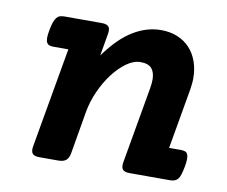

<svg xmlns="http://www.w3.org/2000/svg" viewBox="-59 -534 717 606"><g transform="rotate(10 300.0 -231.0)"><path d="M133.3 -351.1H85.9Q77.6 -351.1 72.3 -353Q66.9 -355 64 -360.4Q61 -365.7 61 -375.5Q61 -385.3 64 -400.9Q66.9 -416.5 70.3 -426.3Q73.7 -436 78.4 -441.7Q83 -447.3 89.1 -449.2Q95.2 -451.2 103.5 -451.2H222.7Q239.3 -451.2 245.1 -444.1Q251 -437 248 -420.4L235.8 -349.6Q278.8 -409.2 322.3 -435.5Q365.7 -461.9 411.6 -461.9Q440.9 -461.9 464.4 -452.1Q487.8 -442.4 503.9 -425Q520 -407.7 528.8 -383.3Q537.6 -358.9 537.6 -329.6Q537.6 -320.8 536.6 -311.5Q535.6 -302.2 534.2 -293L500.5 -100.1H538.1Q546.4 -100.1 551.8 -98.1Q557.1 -96.2 559.8 -90.6Q562.5 -85 562.5 -75.2Q562.5 -65.4 559.6 -49.8Q556.6 -34.2 553.5 -24.4Q550.3 -14.6 545.7 -9.3Q541 -3.9 534.9 -2Q528.8 0 520.5 0H391.6Q375 0 369.1 -7.1Q363.3 -14.2 366.2 -30.8L408.7 -273.9Q411.6 -290 411.6 -303.2Q411.6 -326.2 400.9 -338.6Q390.1 -351.1 365.2 -351.1Q343.3 -351.1 320.6 -335Q297.9 -318.8 277.8 -292.5Q257.8 -266.1 242.9 -232.7Q228 -199.2 222.2 -165L199.2 -30.8Q196.3 -14.2 188 -7.1Q179.7 0 163.1 0H102.5Q85.9 0 80.1 -7.1Q74.2 -14.2 77.1 -30.8Z"/></g></svg>

Font: Courier Prime
Style: Bold Italic
Weight: 700
Monospace: yes
Designer: Alan Dague-Greene
Foundry: Quote-Unquote Apps
Version: Version 1.202